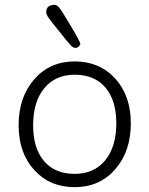

<svg xmlns="http://www.w3.org/2000/svg" viewBox="-20 -764 618 794"><path d="M312 -583Q312 -578 306 -572Q300 -566 291 -566Q283 -566 273.5 -575.5Q264 -585 230 -628Q190 -677 180.5 -691Q171 -705 171 -713Q171 -744 206 -744Q216 -744 226.5 -730.5Q237 -717 272 -658Q312 -591 312 -583ZM57 -246Q57 -362 121.5 -436Q186 -510 289 -510Q392 -510 456.5 -439Q521 -368 521 -254Q521 -138 456.5 -64Q392 10 289 10Q186 10 121.5 -61Q57 -132 57 -246ZM289 -45Q369 -45 415 -101Q461 -157 461 -254Q461 -349 416 -402Q371 -455 289 -455Q209 -455 163 -399Q117 -343 117 -246Q117 -151 162 -98Q207 -45 289 -45Z"/></svg>

Font: Solway Light
Style: Regular
Weight: 300
Designer: Mariya V. Pigoulevskaya
Foundry: The Northern Block Ltd.
Version: Version 1.000;hotconv 1.0.109;makeotfexe 2.5.65596